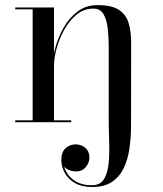

<svg xmlns="http://www.w3.org/2000/svg" viewBox="-20 -490 652 770"><path d="M349 260Q308.5 260 281.2 244.5Q254 229 240 204Q226 179 226 151Q226 120 243 104.5Q260 89 283 89Q295.5 89 308.2 94.2Q321 99.5 329.8 111.2Q338.5 123 338.5 143Q338.5 162 324.2 179.8Q310 197.5 285 197.5Q270.5 197.5 257.2 192Q244 186.5 235.5 176.2Q227 166 227 151H233.5Q233.5 177 246.8 200.5Q260 224 285.5 238.5Q311 253 348 253Q382 253 397 228.5Q412 204 415.8 164Q419.5 124 417.8 75.8Q416 27.5 416 -20V-301L506 -319.5L505.5 11.5Q505.5 60 499.2 104.8Q493 149.5 476 184.5Q459 219.5 428.5 239.8Q398 260 349 260ZM41 0V-7.5H265.5V0ZM111 0V-452.5H41V-460H196.5V0ZM191 -225.5Q191 -256.5 201.8 -297.8Q212.5 -339 234.5 -378.2Q256.5 -417.5 290.5 -443.5Q324.5 -469.5 371 -469.5Q428.5 -469.5 457.2 -450.2Q486 -431 496 -397Q506 -363 506 -319.5L416 -301Q416 -343 411.8 -378Q407.5 -413 394.5 -434.2Q381.5 -455.5 354.5 -455.5Q317 -455.5 287.8 -431.8Q258.5 -408 238.2 -371.8Q218 -335.5 207.2 -296.2Q196.5 -257 196.5 -225.5Z"/></svg>

Font: Bodoni Moda 28pt
Style: Regular
Weight: 400
Designer: Owen Earl
Foundry: indestructible type
Version: Version 2.005